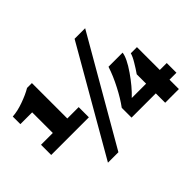

<svg xmlns="http://www.w3.org/2000/svg" viewBox="-141 -959 1230 1230"><g transform="rotate(-45 474.0 -344.0)"><path d="M320.8 12.2H226.1L636.2 -700.2H731.9ZM242.2 -372.1H345.2V-279.8H3.9V-372.1H110.8V-559.1H3.9V-627.9Q49.8 -630.9 103 -649.9Q160.6 -670.4 198.2 -692.9H242.2ZM791 -419.9Q785.2 -375 731.9 -297.9Q680.2 -223.1 627 -172.9H756.8V-257.8Q778.8 -289.1 797.9 -321.8Q818.8 -356 825.2 -379.9H880.9V-172.9H943.8V-85H880.9V0H756.8V-85H537.1V-173.8Q573.2 -222.7 606.9 -288.1Q642.6 -356.4 663.1 -419.9Z"/></g></svg>

Font: Archivo-RBTV
Style: Regular
Weight: 500
Designer: Hector Gatti
Foundry: Hector Gatti
Version: ""